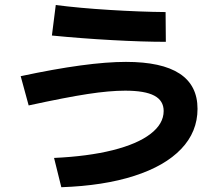

<svg xmlns="http://www.w3.org/2000/svg" viewBox="-20 -743 904 775"><path d="M640.6 -294.9Q640.6 -336.9 602.8 -356.9Q564.9 -377 485.4 -377Q421.4 -377 333.7 -363.5Q246.1 -350.1 95.7 -317.4L63.5 -435.5Q333.5 -493.2 488.3 -493.2Q777.3 -493.2 777.3 -303.7Q777.3 -210.9 711.4 -141.8Q645.5 -72.8 521.7 -33Q397.9 6.8 227.5 12.7L198.2 -105.5Q335 -111.8 434.6 -136.7Q534.2 -161.6 587.4 -202.4Q640.6 -243.2 640.6 -294.9ZM189.5 -599.6 205.1 -722.7Q300.8 -710.4 422.6 -702.9Q544.4 -695.3 648.4 -694.3L649.4 -574.2Q556.2 -574.2 432.1 -581.1Q308.1 -587.9 189.5 -599.6Z"/></svg>

Font: Pretendard GOV
Style: Bold
Weight: 700
Designer: Base glyphs from Inter by Rasmus Andersson; Hangeul glyphs from Noto Sans CJK(Source Han Sans) by Jang Soo-young and Kan
Foundry: Kil Hyung-jin
Version: Version 1.309